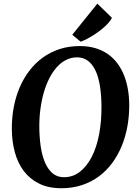

<svg xmlns="http://www.w3.org/2000/svg" viewBox="-20 -1000 736 1030"><path d="M367.7 -813.5 502.4 -980.5 580.6 -904.3Q574.2 -891.6 562.5 -878.2Q550.8 -864.7 536.1 -852.1Q521.5 -839.4 504.9 -827.4Q488.3 -815.4 471.7 -805.4Q455.1 -795.4 439.9 -787.8Q424.8 -780.3 413.1 -775.9ZM309.1 9.8Q239.7 9.8 189.7 -15.1Q139.6 -40 107.4 -82.8Q75.2 -125.5 59.6 -183.3Q43.9 -241.2 43.5 -307.1Q43 -367.2 53.5 -423.6Q64 -480 85 -529.5Q106 -579.1 137.2 -620.1Q168.5 -661.1 209 -690.7Q249.5 -720.2 299.3 -736.6Q349.1 -752.9 407.7 -752.9Q454.6 -752.9 492.4 -741.5Q530.3 -730 559.6 -709.2Q588.9 -688.5 610.4 -659.4Q631.8 -630.4 645.5 -595.7Q659.2 -561 666 -521.5Q672.9 -481.9 673.3 -439.9Q673.8 -380.4 663.8 -324Q653.8 -267.6 633.3 -217.5Q612.8 -167.5 582 -125.7Q551.3 -84 510.7 -54Q470.2 -23.9 419.7 -7.1Q369.1 9.8 309.1 9.8ZM323.2 -49.3Q371.1 -49.3 408.7 -78.6Q446.3 -107.9 472.4 -158.9Q498.5 -210 511.7 -279.5Q524.9 -349.1 524.4 -429.7Q523.9 -490.2 516.1 -538.8Q508.3 -587.4 492.2 -621.6Q476.1 -655.8 451.4 -674.1Q426.8 -692.4 393.1 -692.4Q362.3 -692.4 335 -678.7Q307.6 -665 285.2 -640.1Q262.7 -615.2 244.9 -580.6Q227.1 -545.9 215.1 -504.2Q203.1 -462.4 196.8 -414.8Q190.4 -367.2 190.9 -316.4Q191.4 -263.7 198.2 -215.6Q205.1 -167.5 220.5 -130.4Q235.8 -93.3 261 -71.3Q286.1 -49.3 323.2 -49.3Z"/></svg>

Font: Merriweather Bold
Style: Italic
Weight: 700
Italic angle: -7°
Designer: Eben Sorkin ( eben@eyebytes.com )
Foundry: Eben Sorkin ( eben@eyebytes.com )
Version: Version 1.5; ttfautohint (v0.97) -l 13 -r 13 -G 200 -x 24 -f